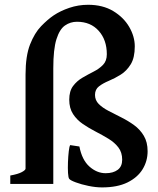

<svg xmlns="http://www.w3.org/2000/svg" viewBox="-20 -777 669 811"><path d="M603.5 -138.2Q603.5 -96.7 582.3 -62Q561 -27.3 518.3 -6.3Q475.6 14.6 411.1 14.6Q384.3 14.6 353.8 8.3Q323.2 2 300.3 -6.6Q277.3 -15.1 272.5 -21.5Q268.6 -25.9 267.3 -46.4Q266.1 -66.9 267.1 -92.3Q268.1 -117.7 270.5 -138.2Q272.9 -158.7 276.4 -164.1L315.4 -158.2Q326.2 -101.6 357.7 -73.5Q389.2 -45.4 426.3 -45.4Q458 -45.4 477.1 -59.6Q496.1 -73.7 496.1 -102.5Q496.1 -133.3 480 -154.3Q463.9 -175.3 438.2 -190.9Q412.6 -206.5 384 -221.2Q355.5 -235.8 330.1 -253.2Q304.7 -270.5 288.6 -295.2Q272.5 -319.8 272.5 -356Q272.5 -392.1 288.6 -413.6Q304.7 -435.1 328.1 -448.7Q351.6 -462.4 375.2 -474.4Q398.9 -486.3 415 -502.9Q431.2 -519.5 431.2 -547.9Q431.2 -608.4 397 -646.7Q362.8 -685.1 305.2 -685.1Q277.3 -685.1 254.6 -669.4Q231.9 -653.8 218.5 -611.6Q205.1 -569.3 205.1 -488.8V0H23.4V-35.6Q56.2 -41.5 72 -50Q87.9 -58.6 87.9 -64.5V-461.9Q87.9 -540.5 106.9 -589.1Q126 -637.7 153.6 -666.3Q181.2 -694.8 206.5 -711.9Q234.9 -731 272.9 -743.9Q311 -756.8 352.1 -756.8Q414.1 -756.8 458.3 -730.2Q502.4 -703.6 525.9 -663.1Q549.3 -622.6 549.3 -581.1Q549.3 -533.2 532.2 -505.4Q515.1 -477.5 490.2 -461.9Q465.3 -446.3 440.2 -435.8Q415 -425.3 398.2 -412.4Q381.3 -399.4 381.3 -376Q381.3 -353.5 397.2 -337.6Q413.1 -321.8 438.5 -308.6Q463.9 -295.4 492.2 -281.2Q520.5 -267.1 545.9 -248.8Q571.3 -230.5 587.4 -203.6Q603.5 -176.8 603.5 -138.2Z"/></svg>

Font: Gentium Plus
Style: Bold
Weight: 700
Designer: Victor Gaultney, Annie Olsen, Iska Routamaa, Becca Hirsbrunner
Foundry: SIL International
Version: Version 6.101